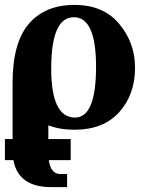

<svg xmlns="http://www.w3.org/2000/svg" viewBox="-25 -520 600 784"><path d="M263.7 133.8H-4.9V47.9H263.7ZM281.2 -40Q367.2 -40 367.2 -247.6Q367.2 -449.7 276.4 -449.7Q184.1 -449.7 184.1 -240.2Q184.1 -40 281.2 -40ZM26.4 -181.2Q26.4 -345.2 92.5 -422.6Q158.7 -500 279.3 -500Q397 -500 461.7 -422.6Q526.4 -345.2 526.4 -243.2Q526.4 -133.8 461.7 -62Q397 9.8 279.3 9.8Q219.2 9.8 172.4 -8.3V102.5Q172.4 190.4 221.2 190.4H249V244.1H184.1Q26.4 244.1 26.4 92.8Z"/></svg>

Font: Munson
Style: Bold
Weight: 700
Designer: Paul James MIller
Foundry: High-Logic / Made with FontCreator
Version: Version 2.10;May 5, 2019;FontCreator 11.5.0.2430 64-bit